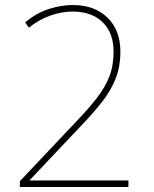

<svg xmlns="http://www.w3.org/2000/svg" viewBox="-20 -744 612 764"><path d="M491 0H59V-23L283 -260Q332 -311 365 -353.5Q398 -396 415 -439.5Q432 -483 432 -538Q432 -613 388.5 -655.5Q345 -698 268 -698Q225 -698 180 -682Q135 -666 95 -634L80 -655Q126 -693 175 -708.5Q224 -724 270 -724Q356 -724 407.5 -674Q459 -624 459 -539Q459 -479 440.5 -432Q422 -385 388 -341Q354 -297 305 -246L98 -27V-26H491Z"/></svg>

Font: Noto Sans Sinhala UI Thin
Style: Regular
Weight: 100
Designer: Jelle Bosma - Monotype Design Team
Foundry: Monotype Imaging Inc.
Version: Version 2.006; ttfautohint (v1.8.4.7-5d5b)